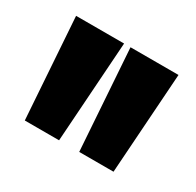

<svg xmlns="http://www.w3.org/2000/svg" viewBox="-69 -756 396 388"><g transform="rotate(30 129.5 -562.5)"><path d="M26 -445 10 -680H122L106 -445ZM153 -445 137 -680H249L233 -445Z"/></g></svg>

Font: Bricolage Grotesque 96pt Condensed SemiBold
Style: Regular
Weight: 600
Width: 3
Designer: Mathieu Triay
Foundry: Atelier Triay
Version: Version 1.001; ttfautohint (v1.8.4.7-5d5b);gftools[0.9.33.de